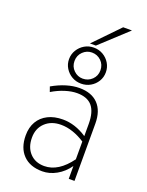

<svg xmlns="http://www.w3.org/2000/svg" viewBox="-174 -1031 865 1128"><g transform="rotate(20 258.5 -467.0)"><path d="M236 12Q159 12 116 -32Q73 -76 73 -154Q73 -204 94.2 -240.2Q115.5 -276.5 154.8 -296.2Q194 -316 248 -316Q285.5 -316 323 -304Q360.5 -292 398 -267V-343Q398 -418 367.5 -454Q337 -490 273 -490Q238.5 -490 198.2 -477.2Q158 -464.5 119 -441L108 -472Q151.5 -497 194.2 -510Q237 -523 276 -523Q352 -523 393 -480.2Q434 -437.5 434 -358V0H398V-80Q367.5 -36.5 324.2 -12.2Q281 12 236 12ZM236 -21Q280.5 -21 321 -46.5Q361.5 -72 398 -122V-233Q361.5 -257 323.2 -270Q285 -283 248 -283Q187.5 -283 149.8 -247.5Q112 -212 112 -154Q112 -93.5 146 -57.2Q180 -21 236 -21ZM274 -550Q242.5 -550 216.5 -565Q190.5 -580 174.8 -605.5Q159 -631 159 -662Q159 -693 174.8 -718.8Q190.5 -744.5 216.5 -759.8Q242.5 -775 274 -775Q305.5 -775 331.8 -759.8Q358 -744.5 373.5 -718.8Q389 -693 389 -662Q389 -631 373.5 -605.5Q358 -580 331.8 -565Q305.5 -550 274 -550ZM273 -581Q307 -581 331 -604.2Q355 -627.5 355 -662Q355 -697.5 331 -720.8Q307 -744 273 -744Q241 -744 217 -720.8Q193 -697.5 193 -662Q193 -627.5 217 -604.2Q241 -581 273 -581ZM243 -790 394 -946H449L280 -790Z"/></g></svg>

Font: Overpass Thin
Style: Regular
Weight: 250
Designer: Delve Withrington, Dave Bailey, Thomas Jockin
Foundry: Delve Fonts LLC
Version: Version 4.000